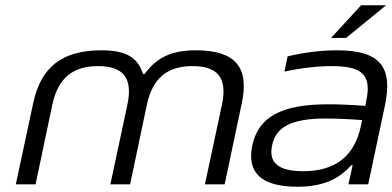

<svg xmlns="http://www.w3.org/2000/svg" viewBox="-20 -700 1490 729"><path d="M106 -308 40 0H115L179 -304C201 -405 258 -449 352 -449C447 -449 485 -405 464 -304L399 0H474L538 -304C560 -405 617 -449 711 -449C806 -449 844 -405 823 -304L758 0H833L898 -308C928 -447 871 -509 724 -509C635 -509 576 -484 529 -419H523C503 -484 455 -509 365 -509C218 -509 135 -447 106 -308Z M1259 -509C1200 -509 1135 -501 1072 -486L1060 -428C1122 -442 1187 -449 1240 -449C1354 -449 1393 -417 1370 -314L1367 -298C1301 -303 1255 -304 1226 -304C1046 -304 961 -255 938 -148C916 -44 973 9 1109 9C1202 9 1264 -17 1314 -73H1319L1303 0H1378L1441 -297C1473 -446 1424 -509 1259 -509ZM1013 -147C1027 -219 1088 -250 1217 -250C1252 -250 1306 -248 1355 -244L1350 -221C1326 -107 1253 -50 1131 -50C1033 -50 1000 -85 1013 -147ZM1237 -556H1294L1446 -680H1351Z"/></svg>

Font: LT Wave Light
Style: Italic
Weight: 300
Designer: Daniel Lyons
Version: Version 2.5 (Glyphs App)